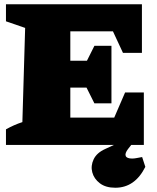

<svg xmlns="http://www.w3.org/2000/svg" viewBox="-20 -680 739 901"><path d="M521 201Q476 201 448.5 180Q421 159 413 128.5Q405 98 419.5 67.5Q434 37 474 19L515 0H8V-73Q45 -94 85 -107L98 -549L8 -580V-660H646V-432H557L510 -533H310V-395H388L423 -465H503V-195H423L386 -269H310V-128H516L567 -246H655V0H596L581 19Q565 40 570 52Q575 64 600 64Q611 64 622.5 61.5Q634 59 647 57L662 103Q613 201 521 201Z"/></svg>

Font: Piazzolla SC Black
Style: Regular
Weight: 900
Designer: Juan Pablo del Peral
Foundry: Huerta Tipografica
Version: Version 1.330